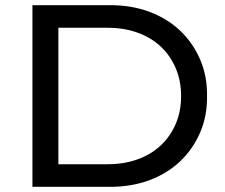

<svg xmlns="http://www.w3.org/2000/svg" viewBox="-20 -720 866 740"><path d="M105 -700H400Q483 -701 553 -675.5Q623 -650 673 -603Q723 -556 751 -491.5Q779 -427 778 -350Q779 -273 751 -208.5Q723 -144 673 -97Q623 -50 553 -24.5Q483 1 400 0H105ZM394 -87Q458 -87 510.5 -106Q563 -125 600 -160Q637 -195 657.5 -243Q678 -291 678 -350Q678 -408 657.5 -456.5Q637 -505 600 -540Q563 -575 510.5 -594Q458 -613 394 -613H205V-87Z"/></svg>

Font: CMG Sans Medium
Style: Regular
Weight: 500
Designer: Julieta Ulanovsky
Foundry: Julieta Ulanovsky
Version: Version 7.200